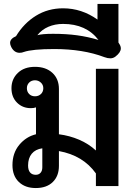

<svg xmlns="http://www.w3.org/2000/svg" viewBox="-20 -941 670 971"><path d="M43 -106Q43 -167 77.5 -208.5Q112 -250 162 -262V-398Q151 -394 136 -394Q94 -394 66 -422Q38 -450 38 -495Q38 -541 70 -572Q102 -603 157 -603Q212 -603 245 -572.5Q278 -542 278 -491V-262Q332 -255 380 -234.5Q428 -214 465 -180V-593H579V0H465V-64Q400 -155 278 -177V-102Q278 -51 247 -20.5Q216 10 161 10Q107 10 75 -21Q43 -52 43 -106ZM199 -495Q199 -512 186.5 -523.5Q174 -535 157 -535Q139 -535 127.5 -523.5Q116 -512 116 -495Q116 -477 127.5 -465.5Q139 -454 157 -454Q175 -454 187 -465.5Q199 -477 199 -495ZM194 -95V-191Q159 -186 140.5 -163.5Q122 -141 122 -104Q122 -81 132 -69Q142 -57 161 -57Q176 -57 185 -67Q194 -77 194 -95Z M591 -696Q591 -676 564 -655Q552 -646 538 -646Q524 -646 508 -652Q400 -693 254 -693Q144 -693 100 -678Q91 -674 79 -674Q52 -674 37 -703Q31 -715 31 -724Q31 -745 61 -758Q101 -824 162 -861.5Q223 -899 299 -899Q393 -899 473 -842V-921H579V-726L584 -718Q591 -707 591 -696ZM478 -739Q416 -820 299 -820Q258 -820 224.5 -805.5Q191 -791 169 -763Q193 -770 248 -770Q315 -770 370 -762.5Q425 -755 478 -739Z"/></svg>

Font: Niramit SemiBold
Style: Regular
Weight: 600
Designer: Katatrad Aksorn Co.,Ltd.
Foundry: Cadson Demak Co.,Ltd.
Version: Version 1.001; ttfautohint (v1.6)